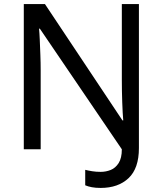

<svg xmlns="http://www.w3.org/2000/svg" viewBox="-20 -734 800 944"><path d="M475 190Q450 190 431.5 186.5Q413 183 399 177V101Q415 105 434 108Q453 111 475 111Q501 111 524.5 101.5Q548 92 563.5 67.5Q579 43 579 0L176 -593H172Q174 -574 175.5 -539Q177 -504 178.5 -464Q180 -424 180 -387V0H97V-714H201L582 -142H586Q583 -174 581 -230.5Q579 -287 579 -342V-714H663V-6Q663 94 612 142Q561 190 475 190Z"/></svg>

Font: Noto Sans Hanunoo
Style: Regular
Weight: 400
Designer: Monotype Design Team
Foundry: Monotype Imaging Inc.
Version: Version 2.003; ttfautohint (v1.8.4.7-5d5b)